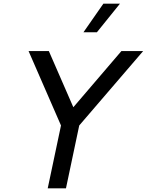

<svg xmlns="http://www.w3.org/2000/svg" viewBox="-20 -1022 797 1042"><path d="M631 -1002H541L433 -847H506ZM639 -745 378 -440 245 -745H135L311 -341L239 0H338L410 -341L757 -745Z"/></svg>

Font: Plus Jakarta Text
Style: Italic
Weight: 400
Italic angle: -12°
Designer: Gumpita Rahayu
Foundry: Tokotype Studio
Version: Version 1.000;hotconv 1.0.109;makeotfexe 2.5.65596